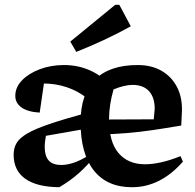

<svg xmlns="http://www.w3.org/2000/svg" viewBox="-20 -772 816 803"><path d="M532 11Q428 11 372.5 -59Q317 -129 317 -261Q317 -379 377.5 -439.5Q438 -500 556 -500Q613 -500 654.5 -476.5Q696 -453 719 -410.5Q742 -368 741 -310L738 -247Q674 -236 619.5 -228Q565 -220 511 -215.5Q457 -211 394 -209L395 -272L623 -273L627 -317Q627 -365 603 -391Q579 -417 534 -417Q518 -417 497 -412Q476 -407 455 -398Q446 -368 441 -336Q436 -304 436 -273Q436 -178 476 -131.5Q516 -85 586 -85Q618 -85 655.5 -93.5Q693 -102 735 -119L745 -96Q651 11 532 11ZM228 11Q134 10 85.5 -24.5Q37 -59 37 -125Q37 -153 49.5 -174Q62 -195 94.5 -214Q127 -233 187.5 -253.5Q248 -274 343 -300V-234L172 -204Q170 -192 168.5 -180.5Q167 -169 167 -159Q167 -119 184 -100.5Q201 -82 236 -82Q267 -82 302 -96.5Q337 -111 374 -138L379 -122Q346 -80 310 -48Q274 -16 228 11ZM347 -359Q268 -423 157 -423Q125 -423 92 -415L168 -452L146 -301Q96 -304 70 -322.5Q44 -341 44 -371Q44 -407 72 -436Q100 -465 146.5 -482.5Q193 -500 248 -500Q308 -500 360 -476Q412 -452 449 -406ZM299 -555 274 -598 462 -752H479L527 -662Q471 -631 414 -604.5Q357 -578 299 -555Z"/></svg>

Font: Piazzolla 24pt
Style: Bold
Weight: 700
Designer: Juan Pablo del Peral
Foundry: Huerta Tipografica
Version: Version 2.005